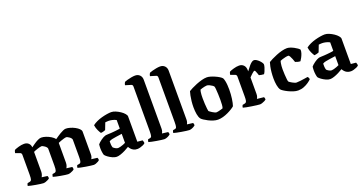

<svg xmlns="http://www.w3.org/2000/svg" viewBox="-40 -1498 4154 2199"><g transform="rotate(-20 2037.0 -398.5)"><path d="M212 0Q202 0 177 -3.5Q152 -7 123 -12Q94 -17 68.5 -22.5Q43 -28 31 -32Q31 -40 34.5 -48.5Q38 -57 41 -63L67 -68Q84 -71 90 -85.5Q96 -100 96 -146V-388Q96 -397 92 -404.5Q88 -412 79 -415L24 -435Q26 -448 29 -457Q32 -466 38 -472Q55 -480 89.5 -490Q124 -500 155 -500Q188 -500 209 -481Q230 -462 232 -430Q250 -443 273.5 -459.5Q297 -476 321.5 -488Q346 -500 364 -500Q390 -500 421 -489.5Q452 -479 479.5 -462Q507 -445 522 -425Q535 -434 553 -446.5Q571 -459 591.5 -471Q612 -483 631 -491.5Q650 -500 665 -500Q688 -500 717 -491.5Q746 -483 773 -468.5Q800 -454 817.5 -436.5Q835 -419 835 -402V-127Q835 -105 829.5 -90.5Q824 -76 820 -71L892 -62Q894 -59 896.5 -51Q899 -43 899 -33Q894 -26 880.5 -18Q867 -10 852 -5Q837 0 825 0Q815 0 789 -3.5Q763 -7 732 -12Q701 -17 675 -22.5Q649 -28 637 -32Q637 -41 640 -49.5Q643 -58 646 -63L669 -67Q679 -68 685.5 -74Q692 -80 695 -96.5Q698 -113 698 -146V-353Q698 -361 691 -370.5Q684 -380 673 -388Q662 -396 651.5 -401Q641 -406 635 -406Q626 -406 606 -400.5Q586 -395 566 -387.5Q546 -380 534 -374V-135Q534 -113 528 -96Q522 -79 516 -71L585 -62Q586 -60 588.5 -51.5Q591 -43 591 -33Q586 -26 571.5 -18Q557 -10 541 -5Q525 0 513 0Q503 0 478.5 -3.5Q454 -7 425.5 -12Q397 -17 372.5 -22.5Q348 -28 336 -32Q336 -40 339.5 -49Q343 -58 345 -63L368 -67Q385 -69 391.5 -85Q398 -101 398 -146V-353Q398 -361 390.5 -370.5Q383 -380 372 -388Q361 -396 350.5 -401Q340 -406 334 -406Q327 -406 313 -402.5Q299 -399 283.5 -394Q268 -389 254 -383.5Q240 -378 233 -374V-135Q233 -115 227 -97.5Q221 -80 215 -71L283 -62Q285 -59 287.5 -51Q290 -43 290 -33Q285 -26 270.5 -18Q256 -10 240 -5Q224 0 212 0Z M1105 3Q1083 3 1055 -9.5Q1027 -22 1004 -39Q981 -56 972 -69Q967 -83 963.5 -106.5Q960 -130 960 -154Q960 -168 961 -179.5Q962 -191 963 -200Q969 -208 981 -219Q993 -230 1008.5 -241Q1024 -252 1038.5 -260Q1053 -268 1062 -270Q1071 -273 1092 -274Q1113 -275 1135 -276Q1151 -277 1166.5 -278.5Q1182 -280 1197 -281.5Q1212 -283 1224.5 -285Q1237 -287 1247 -289V-393Q1225 -405 1200 -410.5Q1175 -416 1156 -416Q1147 -416 1134.5 -415Q1122 -414 1115 -413L1083 -330Q1078 -328 1063.5 -323Q1049 -318 1027 -316Q1017 -330 1002.5 -360Q988 -390 983 -426Q1006 -444 1036.5 -458Q1067 -472 1100 -481Q1133 -490 1164 -495Q1195 -500 1218 -500Q1242 -500 1270.5 -488Q1299 -476 1325 -458.5Q1351 -441 1367.5 -421.5Q1384 -402 1384 -388V-79L1446 -73Q1448 -68 1451.5 -58.5Q1455 -49 1455 -36Q1446 -26 1428.5 -18Q1411 -10 1392 -5Q1373 0 1358 0Q1332 0 1313 -9.5Q1294 -19 1282 -33Q1270 -47 1263 -60Q1241 -46 1211.5 -31Q1182 -16 1153.5 -6.5Q1125 3 1105 3ZM1154 -86Q1164 -86 1181.5 -90.5Q1199 -95 1217.5 -102Q1236 -109 1247 -115V-225Q1231 -223 1213 -220Q1195 -217 1177 -215Q1152 -211 1127.5 -206.5Q1103 -202 1088 -191Q1087 -175 1088.5 -153Q1090 -131 1096 -115Q1106 -105 1123 -95.5Q1140 -86 1154 -86Z M1686 0Q1676 0 1650.5 -3.5Q1625 -7 1594.5 -12Q1564 -17 1538.5 -22.5Q1513 -28 1501 -32Q1501 -40 1504 -49Q1507 -58 1510 -63L1532 -67Q1549 -69 1554 -85Q1559 -101 1559 -146V-688Q1559 -696 1555.5 -703.5Q1552 -711 1542 -714L1473 -735Q1475 -749 1479.5 -758.5Q1484 -768 1487 -772Q1498 -777 1521 -783.5Q1544 -790 1571 -795Q1598 -800 1618 -800Q1653 -800 1674.5 -778Q1696 -756 1696 -721V-127Q1696 -106 1691 -91.5Q1686 -77 1682 -71L1754 -62Q1756 -58 1758.5 -50Q1761 -42 1761 -33Q1755 -26 1741.5 -18Q1728 -10 1713 -5Q1698 0 1686 0Z M1990 0Q1980 0 1954.5 -3.5Q1929 -7 1898.5 -12Q1868 -17 1842.5 -22.5Q1817 -28 1805 -32Q1805 -40 1808 -49Q1811 -58 1814 -63L1836 -67Q1853 -69 1858 -85Q1863 -101 1863 -146V-688Q1863 -696 1859.5 -703.5Q1856 -711 1846 -714L1777 -735Q1779 -749 1783.5 -758.5Q1788 -768 1791 -772Q1802 -777 1825 -783.5Q1848 -790 1875 -795Q1902 -800 1922 -800Q1957 -800 1978.5 -778Q2000 -756 2000 -721V-127Q2000 -106 1995 -91.5Q1990 -77 1986 -71L2058 -62Q2060 -58 2062.5 -50Q2065 -42 2065 -33Q2059 -26 2045.5 -18Q2032 -10 2017 -5Q2002 0 1990 0Z M2340 0Q2314 0 2284.5 -9.5Q2255 -19 2227.5 -33Q2200 -47 2180 -60.5Q2160 -74 2153 -83Q2137 -104 2130 -144Q2123 -184 2123 -229Q2123 -267 2127 -303Q2131 -339 2137 -369Q2143 -399 2149 -417Q2163 -426 2190 -440Q2217 -454 2251 -467.5Q2285 -481 2319.5 -490.5Q2354 -500 2383 -500Q2402 -500 2427.5 -492.5Q2453 -485 2479 -473.5Q2505 -462 2526 -449Q2547 -436 2556 -425Q2564 -410 2569 -386.5Q2574 -363 2576 -335.5Q2578 -308 2578 -281Q2578 -224 2570.5 -170.5Q2563 -117 2552 -86Q2540 -75 2517 -60.5Q2494 -46 2464.5 -32Q2435 -18 2403 -9Q2371 0 2340 0ZM2353 -85Q2361 -85 2376.5 -88.5Q2392 -92 2408 -96.5Q2424 -101 2432 -104Q2438 -117 2440 -145.5Q2442 -174 2442 -205Q2442 -237 2440.5 -273Q2439 -309 2436.5 -337Q2434 -365 2430 -371Q2426 -377 2412.5 -386.5Q2399 -396 2382 -404Q2365 -412 2351 -412Q2341 -412 2324.5 -408.5Q2308 -405 2292.5 -400.5Q2277 -396 2268 -392Q2265 -385 2262 -368.5Q2259 -352 2258 -332Q2257 -312 2257 -291Q2257 -257 2259 -222.5Q2261 -188 2264 -162.5Q2267 -137 2269 -131Q2272 -128 2282 -120.5Q2292 -113 2305 -105Q2318 -97 2331 -91Q2344 -85 2353 -85Z M2851 0Q2841 0 2813.5 -3.5Q2786 -7 2753 -12Q2720 -17 2692 -22.5Q2664 -28 2652 -32Q2652 -40 2655 -48.5Q2658 -57 2662 -63L2687 -68Q2698 -70 2704.5 -76Q2711 -82 2714 -98Q2717 -114 2717 -146V-388Q2717 -398 2712.5 -405Q2708 -412 2700 -415L2645 -435Q2647 -448 2650 -457Q2653 -466 2659 -472Q2676 -480 2710.5 -490Q2745 -500 2776 -500Q2810 -500 2831.5 -477.5Q2853 -455 2853 -414V-402Q2859 -408 2870.5 -424Q2882 -440 2896.5 -457.5Q2911 -475 2927 -487.5Q2943 -500 2957 -500Q2971 -500 2987 -490Q3003 -480 3017.5 -465.5Q3032 -451 3041 -437Q3050 -423 3050 -415Q3050 -402 3043.5 -380Q3037 -358 3028 -337.5Q3019 -317 3012 -309Q2997 -309 2980 -312.5Q2963 -316 2953 -319Q2950 -329 2944.5 -344Q2939 -359 2933.5 -371.5Q2928 -384 2922 -384Q2917 -384 2907.5 -377Q2898 -370 2887 -360Q2876 -350 2867 -340.5Q2858 -331 2854 -327V-127Q2854 -106 2848.5 -91Q2843 -76 2839 -71L2922 -62Q2924 -59 2927 -51Q2930 -43 2930 -33Q2923 -25 2908.5 -17.5Q2894 -10 2878 -5Q2862 0 2851 0Z M3318 0Q3291 0 3260 -10Q3229 -20 3200.5 -34Q3172 -48 3152 -61.5Q3132 -75 3127 -82Q3111 -104 3104 -143.5Q3097 -183 3097 -226Q3097 -264 3100.5 -301Q3104 -338 3110.5 -369Q3117 -400 3123 -417Q3138 -427 3165.5 -440.5Q3193 -454 3227 -468Q3261 -482 3296 -491Q3331 -500 3360 -500Q3376 -500 3397.5 -493Q3419 -486 3441 -474.5Q3463 -463 3479.5 -451Q3496 -439 3502 -430Q3503 -408 3495 -384.5Q3487 -361 3476 -340.5Q3465 -320 3455 -306Q3439 -306 3422 -310.5Q3405 -315 3394 -320Q3388 -339 3379.5 -360.5Q3371 -382 3362 -397.5Q3353 -413 3344 -413Q3328 -413 3308 -408.5Q3288 -404 3270.5 -398.5Q3253 -393 3243 -388Q3240 -380 3237 -364Q3234 -348 3232.5 -328.5Q3231 -309 3231 -290Q3231 -259 3233 -225Q3235 -191 3238 -165.5Q3241 -140 3245 -135Q3247 -132 3257.5 -125Q3268 -118 3282 -110Q3296 -102 3309 -97Q3322 -92 3330 -92Q3348 -92 3378 -95.5Q3408 -99 3434.5 -103.5Q3461 -108 3470 -109Q3474 -106 3479 -97.5Q3484 -89 3485 -76Q3472 -62 3446.5 -44Q3421 -26 3388 -13Q3355 0 3318 0Z M3707 3Q3685 3 3657 -9.5Q3629 -22 3606 -39Q3583 -56 3574 -69Q3569 -83 3565.5 -106.5Q3562 -130 3562 -154Q3562 -168 3563 -179.5Q3564 -191 3565 -200Q3571 -208 3583 -219Q3595 -230 3610.5 -241Q3626 -252 3640.5 -260Q3655 -268 3664 -270Q3673 -273 3694 -274Q3715 -275 3737 -276Q3753 -277 3768.5 -278.5Q3784 -280 3799 -281.5Q3814 -283 3826.5 -285Q3839 -287 3849 -289V-393Q3827 -405 3802 -410.5Q3777 -416 3758 -416Q3749 -416 3736.5 -415Q3724 -414 3717 -413L3685 -330Q3680 -328 3665.5 -323Q3651 -318 3629 -316Q3619 -330 3604.5 -360Q3590 -390 3585 -426Q3608 -444 3638.5 -458Q3669 -472 3702 -481Q3735 -490 3766 -495Q3797 -500 3820 -500Q3844 -500 3872.5 -488Q3901 -476 3927 -458.5Q3953 -441 3969.5 -421.5Q3986 -402 3986 -388V-79L4048 -73Q4050 -68 4053.5 -58.5Q4057 -49 4057 -36Q4048 -26 4030.5 -18Q4013 -10 3994 -5Q3975 0 3960 0Q3934 0 3915 -9.5Q3896 -19 3884 -33Q3872 -47 3865 -60Q3843 -46 3813.5 -31Q3784 -16 3755.5 -6.5Q3727 3 3707 3ZM3756 -86Q3766 -86 3783.5 -90.5Q3801 -95 3819.5 -102Q3838 -109 3849 -115V-225Q3833 -223 3815 -220Q3797 -217 3779 -215Q3754 -211 3729.5 -206.5Q3705 -202 3690 -191Q3689 -175 3690.5 -153Q3692 -131 3698 -115Q3708 -105 3725 -95.5Q3742 -86 3756 -86Z"/></g></svg>

Font: Texturina Medium 12pt
Style: Bold
Weight: 700
Version: Version 1.002